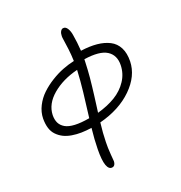

<svg xmlns="http://www.w3.org/2000/svg" viewBox="-217 -817 1206 1277"><g transform="rotate(-30 386.0 -178.0)"><path d="M274.9 305.2Q248.5 305.2 241.7 267.1Q234.9 229 250 150.9Q262.2 86.4 285.2 7.8Q246.1 6.8 211.9 1.5Q177.7 -3.9 146.5 -14.9Q115.2 -25.9 92.5 -42.7Q69.8 -59.6 54 -83Q38.1 -106.4 34.2 -137Q30.3 -167.5 37.1 -206.1Q45.9 -251 74.7 -289.3Q103.5 -327.6 142.6 -353.5Q181.6 -379.4 228.8 -398.2Q275.9 -417 320.6 -425.8Q365.2 -434.6 405.8 -436Q412.1 -480 414.3 -522.2Q416.5 -564.5 416.7 -588.4Q417 -612.3 418.9 -619.1Q422.4 -638.2 431.6 -649.7Q440.9 -661.1 451.2 -661.1Q470.7 -661.1 479.7 -638.7Q488.8 -616.2 487.8 -586.9Q487.8 -534.2 481 -471.2Q545.9 -468.8 595.2 -455.1Q644.5 -441.4 679.2 -415.3Q713.9 -389.2 727.1 -346.4Q740.2 -303.7 729 -247.1Q708.5 -146.5 606.2 -76.2Q503.9 -5.9 354 5.9Q332.5 76.7 320.8 137.2Q312.5 176.3 308.1 224.1Q303.7 272 303.2 274.9Q300.8 287.6 293.5 296.4Q286.1 305.2 274.9 305.2ZM467.8 -390.1Q462.9 -366.2 455.8 -337.2Q448.7 -308.1 442.6 -285.6Q436.5 -263.2 425.8 -227.1Q415 -190.9 409.4 -172.9Q403.8 -154.8 390.6 -112.8Q377.4 -70.8 373 -57.1Q449.2 -64.5 508.5 -87.6Q567.9 -110.8 609.1 -154.3Q650.4 -197.8 662.1 -256.8Q675.8 -326.2 630.9 -367.2Q585.9 -408.2 472.2 -411.1Q469.2 -401.4 467.8 -390.1ZM104 -194.8Q97.7 -162.1 105 -137.2Q112.3 -112.3 134.5 -93.5Q156.7 -74.7 199.5 -64.9Q242.2 -55.2 304.2 -55.2Q311.5 -79.6 329.3 -137.5Q347.2 -195.3 356.2 -225.8Q365.2 -256.3 376.7 -299.3Q388.2 -342.3 395 -374Q282.7 -366.2 201.4 -318.6Q120.1 -271 104 -194.8Z"/></g></svg>

Font: Shantell Sans Irregular Bouncy
Style: Italic
Weight: 300
Italic angle: -11.31°
Designer: Stephen Nixon, Anya Danilova, Shantell Martin
Foundry: Arrow Type
Version: Version 1.006;[9816181b4]